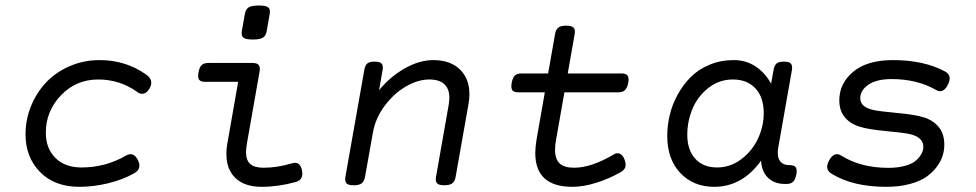

<svg xmlns="http://www.w3.org/2000/svg" viewBox="-20 -686 3638 716"><path d="M75.2 -185.5Q75.2 -99.6 129.4 -44.4Q183.6 10.7 275.9 10.7Q329.1 10.7 383.8 -2.7Q438.5 -16.1 480 -39.6Q510.7 -56.6 494.1 -89.4Q477.5 -122.1 449.2 -105.5Q373.5 -61.5 283.7 -61.5Q222.2 -61.5 186.5 -97.2Q150.9 -132.8 150.9 -190.9Q150.9 -271.5 207.3 -330.6Q263.7 -389.6 346.2 -389.6Q427.2 -389.6 492.2 -342.8Q502.9 -334 515.6 -336.9Q528.3 -339.8 537.6 -356Q555.2 -386.7 525.4 -407.7Q449.2 -461.9 351.6 -461.9Q291 -461.9 238.5 -438.7Q186 -415.5 150.6 -377.2Q115.2 -338.9 95.2 -289.1Q75.2 -239.3 75.2 -185.5Z M756.8 -451.2Q740.2 -451.2 731.9 -443.1Q723.6 -435.1 720.2 -416Q716.8 -397 722.4 -388.9Q728 -380.9 744.6 -380.9H868.2L827.6 -149.9Q824.2 -131.3 824.2 -111.8Q824.2 -54.2 858.4 -21.7Q892.6 10.7 955.6 10.7Q1017.1 10.7 1083 -7.3Q1113.3 -15.6 1106 -51.3Q1098.6 -85.9 1069.3 -77.1Q1014.6 -60.5 962.9 -60.5Q928.7 -60.5 913.1 -74.5Q897.5 -88.4 897.5 -119.1Q897.5 -130.9 900.9 -151.4L947.8 -418Q951.2 -436 944.8 -443.6Q938.5 -451.2 921.9 -451.2ZM893.1 -633.8 881.8 -570.3Q878.9 -552.7 887.5 -545.7Q896 -538.6 922.9 -538.6Q949.7 -538.6 960.7 -545.7Q971.7 -552.7 974.6 -570.3L985.8 -633.8Q988.8 -651.4 980.5 -658.4Q972.2 -665.5 945.3 -665.5Q918.5 -665.5 907.2 -658.4Q896 -651.4 893.1 -633.8Z M1393.6 -349.6 1406.7 -424.3Q1409.7 -441.4 1403.1 -448.7Q1396.5 -456.1 1377.4 -456.1H1376.5Q1357.4 -456.1 1349.4 -449Q1341.3 -441.9 1338.4 -424.3L1268.1 -26.9Q1265.1 -9.8 1272 -2.4Q1278.8 4.9 1298.8 4.9H1299.8Q1319.3 4.9 1328.9 -2.4Q1338.4 -9.8 1341.3 -26.9L1370.6 -191.4Q1379.9 -245.1 1414.6 -291.5Q1449.2 -337.9 1494.1 -363.8Q1539.1 -389.6 1581.1 -389.6Q1618.7 -389.6 1637.2 -371.8Q1655.8 -354 1655.8 -321.8Q1655.8 -311 1653.3 -295.4L1606 -26.9Q1603 -9.8 1609.9 -2.4Q1616.7 4.9 1636.7 4.9H1637.7Q1657.2 4.9 1666.7 -2.4Q1676.3 -9.8 1679.2 -26.9L1727.1 -297.9Q1730.5 -316.4 1730.5 -335Q1730.5 -393.1 1694.6 -427.5Q1658.7 -461.9 1596.2 -461.9Q1543.9 -461.9 1489.3 -430.9Q1434.6 -399.9 1393.6 -349.6Z M2049.8 -558.6 1981 -166.5Q1976.1 -136.2 1976.1 -115.7Q1976.1 10.7 2114.3 10.7Q2155.8 10.7 2203.6 -4.4Q2251.5 -19.5 2294.4 -43.9Q2308.1 -51.8 2311.8 -62.5Q2315.4 -73.2 2309.1 -90.8Q2302.7 -107.9 2291.5 -112.8Q2280.3 -117.7 2268.6 -109.9Q2184.6 -60.5 2121.6 -60.5Q2083.5 -60.5 2066.7 -76.9Q2049.8 -93.3 2049.8 -127.4Q2049.8 -145.5 2054.2 -168L2123 -558.6Q2126 -575.7 2118.9 -583Q2111.8 -590.3 2091.3 -590.3Q2071.3 -590.3 2062 -583Q2052.7 -575.7 2049.8 -558.6ZM1924.8 -412.1Q1908.2 -412.1 1899.9 -404.1Q1891.6 -396 1888.2 -377Q1884.8 -357.9 1890.4 -349.9Q1896 -341.8 1912.6 -341.8H2285.6Q2302.2 -341.8 2310.5 -349.9Q2318.8 -357.9 2322.8 -377Q2326.2 -396 2320.3 -404.1Q2314.5 -412.1 2297.9 -412.1Z M2468.3 -178.7Q2468.3 -92.3 2517.1 -40.8Q2565.9 10.7 2643.6 10.7Q2749.5 10.7 2820.3 -89.8L2817.9 -95.7Q2817.9 -50.3 2842 -25.1Q2866.2 0 2907.2 0H2912.6Q2929.2 0 2937.5 -8.1Q2945.8 -16.1 2949.7 -35.2Q2953.1 -54.2 2947.3 -62.3Q2941.4 -70.3 2924.8 -70.3H2922.4Q2898.9 -70.3 2887.7 -87.2Q2876.5 -104 2882.3 -136.2L2933.1 -424.3Q2936 -441.4 2929.4 -448.7Q2922.9 -456.1 2903.8 -456.1H2902.8Q2883.8 -456.1 2875.7 -449Q2867.7 -441.9 2864.7 -424.3L2855.5 -374Q2833 -415 2797.4 -438.5Q2761.7 -461.9 2716.3 -461.9Q2667.5 -461.9 2626 -444.6Q2584.5 -427.2 2555.9 -398.7Q2527.3 -370.1 2507.1 -333Q2486.8 -295.9 2477.5 -256.8Q2468.3 -217.8 2468.3 -178.7ZM2828.1 -264.2Q2828.1 -214.4 2806.2 -168.2Q2784.2 -122.1 2743.7 -91.8Q2703.1 -61.5 2654.3 -61.5Q2601.6 -61.5 2572.3 -94.5Q2543 -127.4 2543 -183.1Q2543 -234.4 2562.7 -281Q2582.5 -327.6 2622.3 -358.6Q2662.1 -389.6 2713.4 -389.6Q2766.1 -389.6 2797.1 -356.4Q2828.1 -323.2 2828.1 -264.2Z M3109.9 -312Q3109.9 -273.4 3130.4 -248.8Q3150.9 -224.1 3186 -213.4Q3219.7 -203.1 3283.2 -197.3Q3346.7 -191.4 3370.6 -186.5Q3423.3 -175.3 3423.3 -138.2Q3423.3 -126 3417 -113.5Q3410.6 -101.1 3397 -88.4Q3383.3 -75.7 3356.2 -67.9Q3329.1 -60.1 3292.5 -60.1Q3189.9 -60.1 3116.7 -106Q3090.8 -122.1 3071.8 -87.4Q3053.7 -54.7 3081.1 -38.1Q3160.2 10.7 3285.2 10.7Q3334 10.7 3372.8 0.2Q3411.6 -10.3 3435.1 -26.9Q3458.5 -43.5 3474.1 -64.9Q3489.7 -86.4 3495.6 -106.4Q3501.5 -126.5 3501.5 -146.5Q3501.5 -187.5 3480.2 -212.9Q3459 -238.3 3422.9 -249Q3390.1 -258.8 3326.9 -264.6Q3263.7 -270.5 3241.2 -274.9Q3188 -285.2 3188 -319.8Q3188 -349.1 3218.3 -370.1Q3248.5 -391.1 3305.2 -391.1Q3399.9 -391.1 3470.7 -350.6Q3497.6 -335.4 3515.1 -370.6Q3532.2 -404.3 3504.4 -419.4Q3425.8 -461.9 3309.6 -461.9Q3213.9 -461.9 3161.9 -418.5Q3109.9 -375 3109.9 -312Z"/></svg>

Font: Courier Prime Code
Style: Italic
Weight: 400
Italic angle: -10°
Designer: Alan Dague-Greene
Foundry: Quote-Unquote Apps
Version: Version 3.18